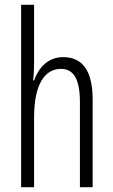

<svg xmlns="http://www.w3.org/2000/svg" viewBox="-20 -780 472 800"><path d="M122 -519V-760H68V0H122V-289C122 -430 167 -493 234 -493C284 -493 313 -455 313 -354V0H366V-365C366 -482 326 -542 243 -542C179 -542 140 -496 122 -445H118C121 -468 122 -489 122 -519Z"/></svg>

Font: Noto Sans Arabic UI XCn Lt
Style: Regular
Weight: 300
Width: 2
Designer: Monotype Design Team, Nadine Chahine and Nizar Qandah
Foundry: Monotype Imaging Inc.
Version: Version 2.010